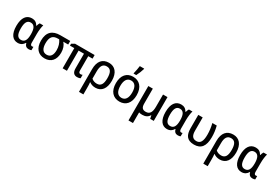

<svg xmlns="http://www.w3.org/2000/svg" viewBox="91 -2160 5447 3765"><g transform="rotate(30 2815.0 -277.0)"><path d="M233 10C305 10 349 -26 376 -73H384C399 -11 435 10 483 10C509 10 532 4 541 -2V-77C534 -75 521 -72 512 -72C488 -72 472 -89 472 -133V-333C472 -409 483 -494 498 -539H418C404 -519 394 -490 388 -465H382C350 -521 307 -549 241 -549C116 -549 45 -451 45 -268C45 -85 117 10 233 10ZM260 -73C183 -73 146 -132 146 -268C146 -400 180 -465 260 -465C343 -465 376 -394 376 -268V-261C376 -136 340 -73 260 -73Z M841 10C990 10 1071 -91 1071 -249C1071 -336 1045 -408 998 -458H1109V-539H884C711 -539 608 -455 608 -259C608 -85 697 10 841 10ZM841 -73C752 -73 711 -143 711 -260C711 -402 764 -458 876 -458H906C947 -399 969 -329 969 -249C969 -141 930 -73 841 -73Z M1577 9C1609 9 1637 2 1651 -7V-85C1639 -79 1623 -75 1607 -75C1580 -75 1564 -91 1564 -136V-457H1661V-539H1218L1150 -500V-457H1248V0H1345V-457H1467V-127C1467 -37 1504 9 1577 9Z M1756 -275V240H1856V99C1856 49 1855 1 1850 -33H1856C1890 -6 1938 10 1991 10C2129 10 2207 -93 2207 -269C2207 -453 2119 -549 1984 -549C1838 -549 1756 -453 1756 -275ZM1977 -73C1931 -73 1887 -87 1856 -117V-282C1856 -406 1896 -466 1981 -466C2068 -466 2105 -403 2105 -270C2105 -137 2067 -73 1977 -73Z M2504 -618V-606H2564C2593 -660 2623 -737 2636 -784V-794H2537C2532 -750 2516 -660 2504 -618ZM2535 10C2679 10 2770 -90 2770 -268C2770 -452 2672 -549 2531 -549C2388 -549 2297 -450 2297 -272C2297 -90 2391 10 2535 10ZM2534 -74C2444 -74 2399 -147 2399 -270C2399 -393 2444 -465 2533 -465C2622 -465 2667 -394 2667 -270C2667 -147 2623 -74 2534 -74Z M3053 10C3124 10 3177 -14 3210 -71H3215L3230 0H3311V-539H3210V-262C3210 -144 3177 -75 3084 -75C3008 -75 2979 -115 2979 -201V-539H2877V240H2979V-1C3000 7 3025 10 3053 10Z M3611 10C3683 10 3727 -26 3754 -73H3762C3777 -11 3813 10 3861 10C3887 10 3910 4 3919 -2V-77C3912 -75 3899 -72 3890 -72C3866 -72 3850 -89 3850 -133V-333C3850 -409 3861 -494 3876 -539H3796C3782 -519 3772 -490 3766 -465H3760C3728 -521 3685 -549 3619 -549C3494 -549 3423 -451 3423 -268C3423 -85 3495 10 3611 10ZM3638 -73C3561 -73 3524 -132 3524 -268C3524 -400 3558 -465 3638 -465C3721 -465 3754 -394 3754 -268V-261C3754 -136 3718 -73 3638 -73Z M4224 9C4381 9 4458 -86 4458 -292C4458 -382 4448 -451 4426 -539H4327C4348 -452 4358 -376 4358 -291C4358 -140 4318 -74 4230 -74C4140 -74 4108 -136 4108 -238V-539H4008V-235C4008 -91 4057 9 4224 9Z M4571 -275V240H4671V99C4671 49 4670 1 4665 -33H4671C4705 -6 4753 10 4806 10C4944 10 5022 -93 5022 -269C5022 -453 4934 -549 4799 -549C4653 -549 4571 -453 4571 -275ZM4792 -73C4746 -73 4702 -87 4671 -117V-282C4671 -406 4711 -466 4796 -466C4883 -466 4920 -403 4920 -270C4920 -137 4882 -73 4792 -73Z M5300 10C5372 10 5416 -26 5443 -73H5451C5466 -11 5502 10 5550 10C5576 10 5599 4 5608 -2V-77C5601 -75 5588 -72 5579 -72C5555 -72 5539 -89 5539 -133V-333C5539 -409 5550 -494 5565 -539H5485C5471 -519 5461 -490 5455 -465H5449C5417 -521 5374 -549 5308 -549C5183 -549 5112 -451 5112 -268C5112 -85 5184 10 5300 10ZM5327 -73C5250 -73 5213 -132 5213 -268C5213 -400 5247 -465 5327 -465C5410 -465 5443 -394 5443 -268V-261C5443 -136 5407 -73 5327 -73Z"/></g></svg>

Font: Noto Sans Mono SemiCondensed Medium
Style: Regular
Weight: 500
Width: 4
Designer: Monotype Design Team
Foundry: Monotype Imaging Inc.
Version: Version 2.014